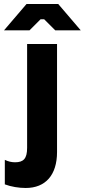

<svg xmlns="http://www.w3.org/2000/svg" viewBox="-66 -739 422 956"><path d="M336 -588 224 -719H66L-46 -588H81L136 -643H154L209 -588ZM62 197C161 197 218 132 218 18V-520H69V-3C69 51 51 69 9 69C-9 69 -25 65 -42 57V179C-10 191 28 197 62 197Z"/></svg>

Font: Fixel Display Bold
Style: Bold
Weight: 700
Designer: AlfaBravo + MacPaw
Foundry: Kyrylo Tkachov, Marchela Mozhyna, Serhii Makarenko, Maria Weinstein, Zakhar Kryvoshyya
Version: Version 1.211